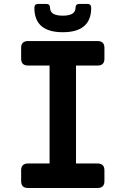

<svg xmlns="http://www.w3.org/2000/svg" viewBox="-20 -937 626 957"><path d="M170.9 -917.5H210Q229.5 -917.5 229.5 -897.9Q229.5 -858.9 293 -858.9Q356.4 -858.9 356.4 -897.9Q356.4 -917.5 376 -917.5H415Q434.6 -917.5 434.6 -897.9Q434.6 -776.4 293 -776.4Q151.4 -776.4 151.4 -897.9Q151.4 -917.5 170.9 -917.5ZM119.6 0Q85.4 0 85.4 -33.7V-88.4Q85.4 -122.1 119.6 -122.1H227.1V-610.4H119.6Q85.4 -610.4 85.4 -644V-698.7Q85.4 -732.4 119.6 -732.4H466.3Q500.5 -732.4 500.5 -698.7V-644Q500.5 -610.4 466.3 -610.4H358.9V-122.1H466.3Q500.5 -122.1 500.5 -88.4V-33.7Q500.5 0 466.3 0Z"/></svg>

Font: Simply Mono
Style: Bold
Weight: 700
Designer: Wojciech Kalinowski "wmk69" (wmk69@o2.pl)
Foundry: Wojciech Kalinowski "wmk69" (wmk69@o2.pl)
Version: Version 1.0.0